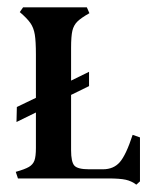

<svg xmlns="http://www.w3.org/2000/svg" viewBox="-20 -487 416 524"><path d="M362 -112V8L352 17Q339 7 323 3.5Q307 0 275 0H29L23 -18Q48 -25 59 -31.5Q70 -38 74 -49Q78 -60 78 -83V-180L25 -154L26 -195L78 -220V-338Q78 -374 75 -392.5Q72 -411 63 -424Q54 -437 34 -454L43 -467H217L224 -451Q201 -438 191 -428Q181 -418 177.5 -403Q174 -388 174 -356V-267L223 -291V-252L174 -228V-77Q174 -45 183 -35Q192 -25 223 -25H261Q290 -25 307 -44.5Q324 -64 342 -119Z"/></svg>

Font: Katibeh
Style: Regular
Weight: 400
Designer: Arabic design by Kourosh Beigpour, Latin design by Eduardo Tunni, engineering by Lasse Fister
Version: Version 1.0010g